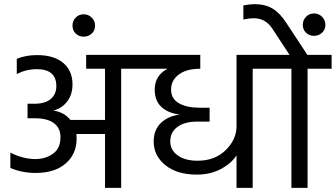

<svg xmlns="http://www.w3.org/2000/svg" viewBox="-20 -907 1621 927"><path d="M681 -642V-575H565V0H487V-260H349Q350 -253 350 -238Q350 -164 297.5 -118Q245 -72 152 -72Q87 -72 30 -96V-170Q92 -139 151 -139Q199 -139 235.5 -164.5Q272 -190 272 -245Q272 -288 241 -312Q210 -336 147 -336H113V-406H145Q198 -406 225 -429Q252 -452 252 -491Q252 -573 158 -573Q105 -573 61 -549V-623Q104 -641 159 -641Q241 -641 285.5 -603Q330 -565 330 -500Q330 -450 304.5 -417Q279 -384 238 -373Q289 -366 320 -328H487V-575H396V-642Z M345.5 -745Q330 -760 330 -783Q330 -806 345.5 -822Q361 -838 384 -838Q407 -838 423 -822Q439 -806 439 -783Q439 -760 423 -745Q407 -730 384 -730Q361 -730 345.5 -745Z M1315 -642V-575H1200V0H1122V-157Q1097 -118 1046.5 -91Q996 -64 930 -64Q835 -64 778.5 -109.5Q722 -155 722 -224Q722 -280 757 -313.5Q792 -347 849 -354Q793 -360 760 -390Q727 -420 727 -474Q727 -543 789 -575H637V-642H947V-575H946Q880 -575 843 -547Q806 -519 806 -475Q806 -430 844 -408.5Q882 -387 942 -387H992V-320H933Q872 -320 837 -294.5Q802 -269 802 -224Q802 -183 837.5 -157Q873 -131 934 -131Q1018 -131 1070 -182.5Q1122 -234 1122 -298V-642Z M1535 -749Q1519 -734 1496 -734Q1473 -734 1457.5 -749Q1442 -764 1442 -787Q1442 -810 1457.5 -826Q1473 -842 1496 -842Q1519 -842 1535 -826Q1551 -810 1551 -787Q1551 -764 1535 -749ZM1464 -642H1581V-575H1465V0H1387V-575H1271V-642H1378L1296 -767Q1263 -819 1205 -819Q1185 -819 1155 -813V-881Q1191 -887 1209 -887Q1260 -887 1296 -865.5Q1332 -844 1362 -797Z"/></svg>

Font: Hind
Style: Regular
Weight: 400
Designer: Manushi Parikh, Satya Rajpurohit
Foundry: Indian Type Foundry
Version: Version 2.000;PS 1.0;hotconv 1.0.79;makeotf.lib2.5.61930